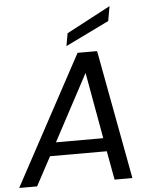

<svg xmlns="http://www.w3.org/2000/svg" viewBox="-79 -977 813 1027"><g transform="rotate(-5 328.0 -463.5)"><path d="M494.1 0 465.8 -154.8H161.1L78.1 0H-18.1L356 -692.9H460.9L589.8 0ZM312 -801.8 547.9 -926.8 534.2 -848.1 299.8 -733.9ZM453.1 -226.1 389.2 -582 199.2 -226.1Z"/></g></svg>

Font: Poppins
Style: Italic
Weight: 400
Italic angle: -10°
Designer: Ninad Kale (Devanagari), Jonny Pinhorn (Latin)
Foundry: Indian Type Foundry
Version: Version 3.200;PS 1.000;hotconv 16.6.54;makeotf.lib2.5.65590